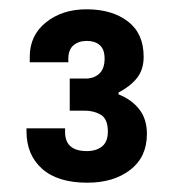

<svg xmlns="http://www.w3.org/2000/svg" viewBox="-20 -718 373 413"><path d="M168 -325Q104 -325 70.5 -355Q37 -385 37 -435V-442H120V-434Q120 -393 167 -393Q187 -393 199.5 -403Q212 -413 212 -435Q212 -462 197 -471Q182 -480 162 -480H130V-549H164Q182 -549 193.5 -559.5Q205 -570 205 -592Q205 -612 194.5 -621Q184 -630 167 -630Q149 -630 138 -620.5Q127 -611 127 -592V-584H44V-596Q44 -642 79 -670Q114 -698 166 -698Q221 -698 255 -672Q289 -646 289 -596Q289 -568 274.5 -550Q260 -532 235 -519V-515Q263 -504 279.5 -483Q296 -462 296 -430Q296 -380 260 -352.5Q224 -325 168 -325Z"/></svg>

Font: Archivo VF Beta
Style: Regular
Weight: 400
Designer: Hector Gatti
Foundry: Omnibus-Type
Version: Version 1.002